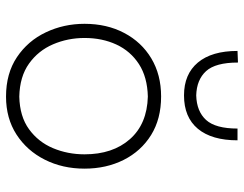

<svg xmlns="http://www.w3.org/2000/svg" viewBox="-106 -694 810 637"><g transform="rotate(90 298.5 -375.0)"><path d="M300 9.5Q223 9.5 169 -26.8Q115 -63 86.8 -122.5Q58.5 -182 58.5 -251Q58.5 -325 88.8 -382.5Q119 -440 173.2 -472.5Q227.5 -505 299.5 -505Q374 -505 427.5 -471.8Q481 -438.5 510 -380.8Q539 -323 539 -251Q539 -178 509.2 -119Q479.5 -60 425.8 -25.2Q372 9.5 300 9.5ZM300 -34.5Q366 -36 408.2 -66.8Q450.5 -97.5 471 -146.2Q491.5 -195 491.5 -251Q491.5 -344.5 441.2 -401.5Q391 -458.5 300 -461Q235.5 -459.5 192.2 -431.5Q149 -403.5 127.2 -356.5Q105.5 -309.5 105.5 -251Q105.5 -195.5 126.5 -146.5Q147.5 -97.5 190.5 -66.8Q233.5 -36 300 -34.5ZM296 -581Q225.5 -581 187 -627Q148.5 -673 148.5 -758.5L187 -760Q187 -685.5 215.5 -654.2Q244 -623 296 -621.5Q349 -623 377.5 -654.2Q406 -685.5 406 -758.5H445Q445 -673 406.8 -627Q368.5 -581 296 -581Z"/></g></svg>

Font: Commissioner Loud ExtraLight
Style: Regular
Weight: 200
Designer: Kostas Bartsokas
Foundry: Kostas Bartsokas
Version: Version 1.000; ttfautohint (v1.8.3)